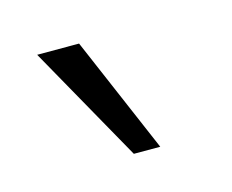

<svg xmlns="http://www.w3.org/2000/svg" viewBox="-46 -819 391 323"><g transform="rotate(-15 150.0 -657.5)"><path d="M153 -556 39 -759H112L199 -556Z"/></g></svg>

Font: Muli Light
Style: Italic
Weight: 300
Italic angle: -4.541°
Designer: Vernon Adams
Foundry: Vernon Adams
Version: Version 2.100; ttfautohint (v1.8.1.43-b0c9)